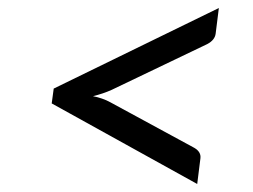

<svg xmlns="http://www.w3.org/2000/svg" viewBox="-20 -576 630 479"><path d="M109 -318 114 -355 526 -556 518 -492Q516 -476 497 -466L259 -352Q248 -347 236 -343Q224 -339 212 -336Q223 -334 234.5 -330Q246 -326 255 -321L465 -207Q482 -197 480 -181L472 -117Z"/></svg>

Font: Aleo
Style: Italic
Weight: 400
Italic angle: -7°
Designer: Alessio Laiso
Foundry: Alessio Laiso
Version: Version 2.001;gftools[0.9.29]